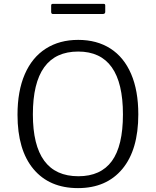

<svg xmlns="http://www.w3.org/2000/svg" viewBox="-20 -957 802 987"><path d="M70 -367Q70 -489 107.5 -575.5Q145 -662 215.5 -707Q286 -752 382 -752Q478 -752 547.5 -707.5Q617 -663 654 -577Q691 -491 691 -369Q691 -187 609 -88.5Q527 10 381 10Q234 10 152 -88Q70 -186 70 -367ZM612 -369Q612 -692 382 -692Q149 -692 149 -369Q149 -51 383 -51Q498 -51 555 -129Q612 -207 612 -369ZM521 -896Q521 -885 508 -885H252Q243 -885 243 -896V-928Q243 -937 250 -937H514Q521 -937 521 -929Z"/></svg>

Font: Libre Franklin Light
Style: Regular
Weight: 300
Designer: Pablo Impallari, Rodrigo Fuenzalida
Foundry: Impallari Type
Version: Version 1.002; ttfautohint (v1.5)